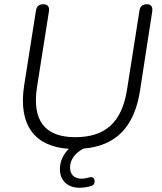

<svg xmlns="http://www.w3.org/2000/svg" viewBox="-20 -696 764 907"><path d="M356 191C373 191 397 188 415 181C434 174 431 133 403 142C388 146 377 148 365 148C329 148 311 127 311 95C311 61 332 28 374 6C529 -7 614 -97 641 -265L699 -641C703 -664 693 -676 674 -676C654 -676 642 -666 639 -647L580 -272C555 -115 475 -48 335 -48C192 -48 130 -127 155 -286L211 -641C215 -664 205 -676 185 -676C165 -676 153 -666 150 -647L94 -292C65 -103 146 -3 305 7C279 33 263 66 263 103C263 154 296 191 356 191Z"/></svg>

Font: SN Pro Light
Style: Italic
Weight: 300
Italic angle: -8.99998°
Designer: Tobias Whetton
Foundry: Supernotes
Version: Version 1.001;Glyphs 3.2 (3249)